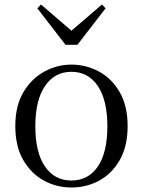

<svg xmlns="http://www.w3.org/2000/svg" viewBox="-20 -818 636 853"><path d="M297 15Q231 15 174.5 -16Q118 -47 83 -107.5Q48 -168 48 -258Q48 -348 84 -408.5Q120 -469 177 -500Q234 -531 297 -531Q362 -531 419 -500.5Q476 -470 511.5 -409Q547 -348 547 -258Q547 -168 512 -107Q477 -46 420.5 -15.5Q364 15 297 15ZM297 -16Q372 -16 414.5 -78Q457 -140 457 -257Q457 -373 414.5 -436Q372 -499 297 -499Q223 -499 180 -436Q137 -373 137 -257Q137 -140 180 -78Q223 -16 297 -16ZM162 -798 325 -658H270L433 -798L449 -781L324 -619H271L146 -781Z"/></svg>

Font: Noto Serif JP
Style: Regular
Weight: 400
Designer: Ryoko NISHIZUKA  (kana & ideographs); Frank Grießhammer (Latin, Greek & Cyrillic); Wenlong ZHANG  (bopomofo); Sandoll Co
Foundry: Adobe
Version: Version 2.003-H1;hotconv 1.1.1;makeotfexe 2.6.0